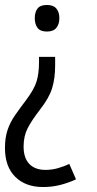

<svg xmlns="http://www.w3.org/2000/svg" viewBox="-53 -560 391 773"><path d="M169 -296Q169 -245 157 -205.5Q145 -166 109 -120Q75 -76 58.5 -44Q42 -12 42 30Q42 76 65 100Q88 124 130 124Q156 124 180.5 117Q205 110 226 100L253 162Q223 176 190 184.5Q157 193 120 193Q50 193 8.5 152Q-33 111 -33 36Q-33 -6 -22.5 -37Q-12 -68 7.5 -96Q27 -124 52 -157Q85 -201 94.5 -233Q104 -265 104 -308V-331H169ZM186 -487Q186 -463 174 -448Q162 -433 136 -433Q109 -433 98 -448Q87 -463 87 -487Q87 -511 98 -525.5Q109 -540 136 -540Q162 -540 174 -525.5Q186 -511 186 -487Z"/></svg>

Font: Noto Sans Oriya ExtCond
Style: Regular
Weight: 400
Width: 2
Designer: Amélie Bonet and Sol Matas
Foundry: Google LLC
Version: Version 2.006; ttfautohint (v1.8.4.7-5d5b)